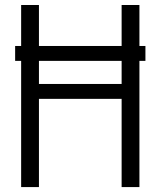

<svg xmlns="http://www.w3.org/2000/svg" viewBox="-20 -760 652 780"><path d="M41.5 -512.7V-573.2H65.9V-739.7H138.2V-573.2H474.1V-739.7H546.4V-573.2H570.8V-512.7H546.4V0H474.1V-358.4H138.2V0H65.9V-512.7ZM474.1 -512.7H138.2V-418.9H474.1Z"/></svg>

Font: News Cycle
Style: Regular
Weight: 500
Version: Version 0.5.2